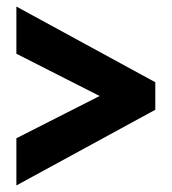

<svg xmlns="http://www.w3.org/2000/svg" viewBox="-20 -615 525 586"><path d="M30 -193 284 -322 30 -451V-595L454 -364V-280L30 -49Z"/></svg>

Font: Noto Sans Gurmukhi UI ExtraCondensed Black
Style: Regular
Weight: 900
Width: 2
Designer: Jelle Bosma - Monotype Design Team
Foundry: Monotype Imaging Inc.
Version: Version 2.004; ttfautohint (v1.8.4.7-5d5b)